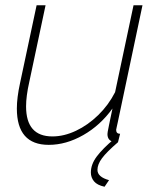

<svg xmlns="http://www.w3.org/2000/svg" viewBox="-20 -540 596 729"><path d="M165 10Q44 10 44 -128Q44 -169 56 -224L119 -520H153L91 -228Q79 -175 79 -136Q79 -22 179 -22Q223 -22 268.5 -43.5Q314 -65 353 -103Q392 -141 417 -190L487 -520H521L427 -75Q425 -66 423 -57Q421 -48 421 -47Q421 -32 436 -32L428 0Q419 1 412 -1Q388 -6 388 -31Q388 -34 389 -40Q390 -46 394 -65.5Q398 -85 407 -128Q361 -64 296 -27Q231 10 165 10ZM325 115Q325 84 347.5 54Q370 24 414 -13H423L428 0Q385 37 367.5 60.5Q350 84 350 105Q350 132 394 144L377 169Q349 163 337 148.5Q325 134 325 115Z"/></svg>

Font: Raleway ExtraLight
Style: Italic
Weight: 200
Italic angle: -12°
Designer: Matt McInerney, Pablo Impallari, Rodrigo Fuenzalida
Foundry: Matt McInerney, Pablo Impallari, Rodrigo Fuenzalida
Version: Version 4.026